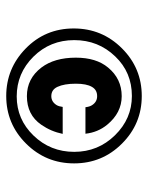

<svg xmlns="http://www.w3.org/2000/svg" viewBox="52 -834 482 626"><g transform="rotate(90 293.0 -521.0)"><path d="M293 -710Q215.8 -710 164.1 -655.8Q110.8 -600.6 110.8 -522Q110.8 -443.4 164.8 -388.9Q218.8 -334.5 294.4 -334.5Q369.1 -334.5 421.9 -389.2Q475.1 -444.3 475.1 -522Q475.1 -599.6 421.1 -654.8Q367.2 -710 293 -710ZM293 -300.3Q203.6 -300.3 138.7 -363.3Q72.8 -427.2 72.8 -520.5Q72.8 -612.8 137.7 -677.7Q202.1 -742.2 293 -742.2Q383.8 -742.2 448.2 -677.7Q512.7 -613.3 512.7 -521.5Q512.7 -429.7 448.2 -365Q383.8 -300.3 293 -300.3ZM416.5 -484.4Q408.7 -446.3 386.7 -414.6Q354.5 -367.7 293.5 -367.7Q236.3 -367.7 200.2 -415Q168 -457.5 168 -527.3Q168 -593.8 200.2 -632.3Q236.8 -676.8 293.5 -676.8Q347.7 -676.8 386.7 -629.4Q411.6 -599.1 416 -558.6H329.6Q328.1 -571.8 323.2 -579.6Q312.5 -596.7 293.5 -596.7Q272.9 -596.7 263.2 -579.6Q252.9 -562 252.9 -527.3Q252.9 -489.3 263.2 -467.3Q272.5 -447.3 293.5 -447.3Q312 -447.3 322.8 -464.8Q327.1 -472.2 328.6 -484.4Z"/></g></svg>

Font: Consola Mono
Style: Bold
Weight: 700
Monospace: yes
Designer: Wojciech Kalinowski "wmk69" (wmk69@o2.pl)
Foundry: Wojciech Kalinowski "wmk69" (wmk69@o2.pl)
Version: Version 2.1.0